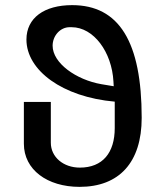

<svg xmlns="http://www.w3.org/2000/svg" viewBox="-20 -715 646 748"><path d="M259 -609C345 -609 416 -512 422 -397L423 -379L375 -387C277 -404 185 -469 185 -537C185 -576 215 -609 251 -609ZM261 -695C152 -695 83 -645 83 -561C83 -441 223 -337 427 -319V-216C427 -120 380 -62 291 -62C227 -62 178 -103 178 -159V-318H73V-155C73 -54 164 13 290 13C444 13 532 -82 532 -256C532 -552 444 -695 261 -695Z"/></svg>

Font: Perun Medium
Style: Regular
Weight: 500
Foundry: Copyright (c) Stefan Peev, Context Ltd, 2016
Version: Version 1.089